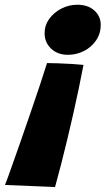

<svg xmlns="http://www.w3.org/2000/svg" viewBox="-68 -566 442 790"><path d="M125.5 -306.5Q142.5 -306.5 171 -305.5Q199.5 -304.5 228.5 -302.8Q257.5 -301 275.5 -299Q266.5 -251.5 256 -201.5Q245.5 -151.5 234 -100.2Q222.5 -49 210 2.8Q197.5 54.5 184.8 104.8Q172 155 158.5 203.5L-47.5 195Q-40 176.5 -24 131.5Q-8 86.5 12.8 27.2Q33.5 -32 55.2 -95Q77 -158 95.5 -213.8Q114 -269.5 125.5 -306.5ZM250 -546.5Q294 -546.5 320.2 -522.8Q346.5 -499 346.5 -464Q346.5 -428.5 327.8 -400.5Q309 -372.5 278.2 -356.5Q247.5 -340.5 211 -340.5Q169 -340.5 142.2 -366Q115.5 -391.5 115.5 -429Q115.5 -462 134.8 -488.5Q154 -515 184.8 -530.8Q215.5 -546.5 250 -546.5Z"/></svg>

Font: Grandstander Thin ExtraBold
Style: Italic
Weight: 800
Italic angle: -15°
Version: Version 1.200